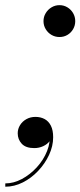

<svg xmlns="http://www.w3.org/2000/svg" viewBox="-57 -550 304 726"><path d="M168 -410Q151.5 -410 137.8 -418Q124 -426 115.8 -439.8Q107.5 -453.5 107.5 -470Q107.5 -486.5 115.8 -500.2Q124 -514 137.8 -522.2Q151.5 -530.5 168 -530.5Q184.5 -530.5 198 -522.2Q211.5 -514 219.5 -500.2Q227.5 -486.5 227.5 -470Q227.5 -453.5 219.5 -439.8Q211.5 -426 198 -418Q184.5 -410 168 -410ZM-37 156V143.5Q-5.5 143.5 25.5 127Q56.5 110.5 82 82.8Q107.5 55 121 21.2Q134.5 -12.5 130 -46.5H141.5Q141.5 -30.5 131.8 -17.5Q122 -4.5 106.2 2.8Q90.5 10 72.5 10Q40.5 10 25.2 -6.5Q10 -23 10 -46Q10 -62.5 18.8 -76.8Q27.5 -91 42.8 -99.5Q58 -108 77 -108Q96.5 -108 111.8 -99.8Q127 -91.5 135.5 -74.5Q144 -57.5 144 -31Q144 2.5 128.5 35.8Q113 69 87.2 96.2Q61.5 123.5 29.2 139.8Q-3 156 -37 156Z"/></svg>

Font: Bodoni Moda 18pt
Style: Italic
Weight: 400
Italic angle: -13°
Designer: Owen Earl
Foundry: indestructible type
Version: Version 2.005